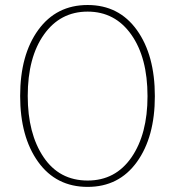

<svg xmlns="http://www.w3.org/2000/svg" viewBox="-20 -729 699 767"><path d="M60.5 -345.7Q60.5 -509.8 132.8 -609.4Q205.1 -709 330.1 -709Q455.1 -709 526.9 -608.9Q598.6 -508.8 598.6 -344.7Q598.6 -181.6 526.9 -82Q455.1 17.6 330.1 17.6Q204.1 17.6 132.3 -82.5Q60.5 -182.6 60.5 -345.7ZM90.8 -345.7Q90.8 -195.3 153.8 -101.6Q216.8 -7.8 330.1 -7.8Q441.4 -7.8 505.4 -100.6Q569.3 -193.4 569.3 -344.7Q569.3 -499 504.4 -590.8Q439.5 -682.6 330.1 -682.6Q220.7 -682.6 155.8 -591.3Q90.8 -500 90.8 -345.7Z"/></svg>

Font: Gothic A1 Thin
Style: Regular
Weight: 250
Designer: HanYang I&C Co.,Ltd.
Foundry: HanYang I&C Co.,Ltd.
Version: Version 2.50